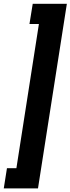

<svg xmlns="http://www.w3.org/2000/svg" viewBox="-76 -848 379 1033"><path d="M82.5 -718.8 100.1 -827.6H283.7L128.4 165.5H-55.7L-38.6 57.1H12.2L133.3 -718.8Z"/></svg>

Font: Roboto Condensed
Style: Bold Italic
Weight: 700
Italic angle: -12°
Designer: Christian Robertson
Foundry: Google
Version: Version 3.0